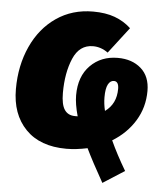

<svg xmlns="http://www.w3.org/2000/svg" viewBox="-51 -598 677 790"><g transform="rotate(5 287.5 -203.5)"><path d="M426 -32Q451 23 490 89L401 146Q353 61 328 9Q281 19 241 19Q132 19 72.5 -42.5Q13 -104 13 -208Q13 -305 49 -384Q85 -463 150.5 -508Q216 -553 302 -553Q354 -553 392 -539Q430 -525 459 -498L376 -390Q347 -411 314 -411Q258 -411 232.5 -351.5Q207 -292 207 -209Q207 -161 221.5 -139.5Q236 -118 265 -118H276Q262 -168 262 -204Q262 -282 306.5 -327Q351 -372 420 -372Q479 -372 516 -339.5Q553 -307 553 -247Q553 -179 519 -123.5Q485 -68 426 -32ZM386 -150Q432 -183 432 -245Q432 -276 412 -276Q397 -276 388 -259Q379 -242 379 -206Q379 -179 386 -150Z"/></g></svg>

Font: Fira Sans Condensed Black
Style: Italic
Weight: 900
Width: 3
Italic angle: -8°
Designer: Carrois Corporate & Edenspiekermann AG
Foundry: Carrois Corporate GbR & Edenspiekermann AG
Version: Version 4.203